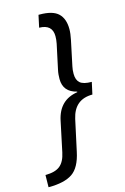

<svg xmlns="http://www.w3.org/2000/svg" viewBox="-190 -773 642 990"><g transform="rotate(-15 131.0 -278.0)"><path d="M-56 158Q26 158 69 129Q112 100 129 19L165 -147Q187 -245 283 -245L297 -309Q253 -309 235 -324.5Q217 -340 217 -373Q217 -395 221 -412L249 -545Q256 -578 256 -602Q256 -657 226.5 -685.5Q197 -714 127 -714H121L107 -649Q177 -648 177 -585Q177 -566 173 -546L145 -415Q142 -402 141 -389.5Q140 -377 140 -366Q140 -297 211 -280V-277Q112 -262 90 -158L56 3Q46 51 20 72Q-6 93 -58 93L-59 158Z"/></g></svg>

Font: Noto Sans Display Condensed
Style: Italic
Weight: 400
Width: 3
Designer: Monotype Design team
Foundry: Monotype Imaging Inc.
Version: 1.000